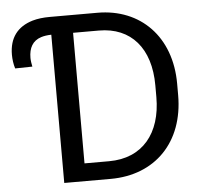

<svg xmlns="http://www.w3.org/2000/svg" viewBox="-51 -765 870 819"><g transform="rotate(-5 384.0 -355.5)"><path d="M390.1 0C581.1 0 708 -129.9 708 -330.6V-379.9C708 -580.6 580.1 -710.9 395.5 -710.9H191.4C163.6 -710.9 139.2 -708 117.2 -701.7C51.8 -682.1 16.6 -636.7 16.6 -564C16.6 -544.9 19.5 -522.9 25.4 -504.9L99.1 -506.3C96.7 -517.6 94.2 -532.2 94.2 -543.9C94.2 -586.4 110.4 -616.7 147.9 -628.4C160.2 -632.3 174.3 -634.3 191.4 -634.8V0ZM284.7 -634.8H395.5C532.7 -634.8 614.7 -540 614.7 -380.9V-330.6C614.7 -175.8 533.7 -75.7 390.1 -75.7H284.7Z"/></g></svg>

Font: Bert Sans
Style: Regular
Weight: 400
Designer: Christian Robertson (Google), Cristiano Sobral
Foundry: Google, Cristiano Sobral
Version: Version 3.101